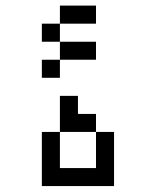

<svg xmlns="http://www.w3.org/2000/svg" viewBox="-20 -832 540 665"><path d="M312.5 -625V-687.5H187.5V-625H125V-562.5H187.5V-625ZM312.5 -750V-812.5H187.5V-750H125V-687.5H187.5V-750ZM125 -375V-187.5H375V-375H312.5Q312.5 -375 312.5 -250H187.5Q187.5 -250 187.5 -375ZM187.5 -375H312.5V-437.5H250V-500H187.5Q187.5 -500 187.5 -375Z"/></svg>

Font: CalcUnifontExMono
Style: Regular
Weight: 500
Version: Version 15.0.06